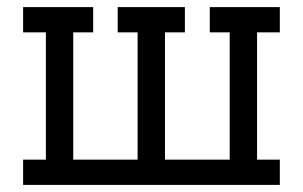

<svg xmlns="http://www.w3.org/2000/svg" viewBox="-20 -520 852 540"><path d="M703 -429V-71H767V0H45V-71H109V-429H45V-500H242V-429H186V-71H367V-429H311V-500H500V-429H444V-71H626V-429H570V-500H767V-429Z"/></svg>

Font: Kelly Slab
Style: Regular
Weight: 400
Designer: Denis Masharov
Foundry: Denis Masharov
Version: Version 1.001